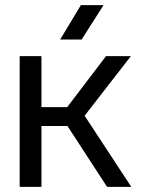

<svg xmlns="http://www.w3.org/2000/svg" viewBox="-20 -730 559 750"><path d="M398.3 0 217.2 -278.3 394.1 -510.7H491.2L281.7 -240.7L289.7 -309.7L492.9 0ZM56.9 0V-510.7H141.9V0ZM93.7 -237.8V-311.6H259.8V-237.8ZM296 -710H384.5L298.8 -575.6H215Z"/></svg>

Font: TikTok Sans Light
Style: Regular
Weight: 300
Version: Version 4.000